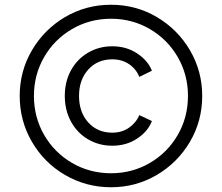

<svg xmlns="http://www.w3.org/2000/svg" viewBox="-20 -777 935 809"><path d="M63 -373Q63 -477 114.5 -565Q166 -653 254 -705Q342 -757 448 -757Q553 -757 641 -705Q729 -653 780.5 -565Q832 -477 832 -373Q832 -267 780 -179Q728 -91 640 -39.5Q552 12 448 12Q343 12 254.5 -39.5Q166 -91 114.5 -179.5Q63 -268 63 -373ZM448 -47Q537 -47 611.5 -90.5Q686 -134 729 -208.5Q772 -283 772 -373Q772 -462 729 -536.5Q686 -611 611.5 -654.5Q537 -698 448 -698Q358 -698 283.5 -654.5Q209 -611 166 -536.5Q123 -462 123 -373Q123 -283 166 -208.5Q209 -134 283.5 -90.5Q358 -47 448 -47ZM453 -582Q513 -582 558.5 -551.5Q604 -521 620 -479L567 -453Q554 -486 524 -506.5Q494 -527 453 -527Q391 -527 352 -484Q313 -441 313 -373Q313 -304 352 -261Q391 -218 453 -218Q493 -218 523 -238.5Q553 -259 567 -292L620 -267Q604 -224 558.5 -193.5Q513 -163 453 -163Q397 -163 351 -190Q305 -217 279 -265Q253 -313 253 -373Q253 -433 279 -480.5Q305 -528 351 -555Q397 -582 453 -582Z"/></svg>

Font: Evergrow Sans
Style: Light
Weight: 300
Foundry: 10Web
Version: Version 1.000